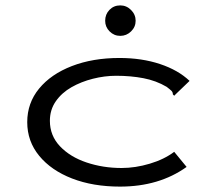

<svg xmlns="http://www.w3.org/2000/svg" viewBox="-20 -681 790 712"><path d="M425 11Q325 11 247.5 -19Q170 -49 125.5 -103Q81 -157 81 -228Q81 -299 125 -352.5Q169 -406 246.5 -436Q324 -466 423 -466Q506 -466 573.5 -443.5Q641 -421 683 -381L633 -333L626 -326L621 -331Q621 -339 616 -344Q611 -349 598 -359Q559 -382 512 -391Q465 -400 411 -400Q368 -400 324.5 -389Q281 -378 245 -357.5Q209 -337 187 -305.5Q165 -274 165 -233Q165 -178 202.5 -138.5Q240 -99 301 -78.5Q362 -58 431 -58Q482 -58 535.5 -74Q589 -90 626 -118L672 -62Q570 11 425 11ZM426 -548Q403 -548 386.5 -564.5Q370 -581 370 -604Q370 -628 386 -644.5Q402 -661 426 -661Q449 -661 466 -644Q483 -627 483 -604Q483 -581 466 -564.5Q449 -548 426 -548Z"/></svg>

Font: Inconsolata ExtraExpanded
Style: Regular
Weight: 400
Width: 8
Monospace: yes
Designer: Raph Levien, Cyreal, Brenton Simpson
Foundry: Raph Levien, Cyreal, Google
Version: Version 3.001; ttfautohint (v1.8.2.53-6de2)